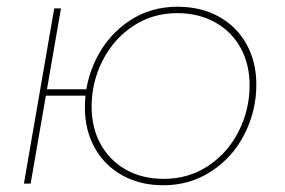

<svg xmlns="http://www.w3.org/2000/svg" viewBox="-20 -545 845 570"><path d="M232 -226Q232 -304 267 -373Q302 -442 364.5 -483.5Q427 -525 507 -525Q577 -525 630 -495.5Q683 -466 712 -413.5Q741 -361 741 -294Q741 -216 706 -147Q671 -78 607.5 -36.5Q544 5 465 5Q396 5 343 -24.5Q290 -54 261 -106.5Q232 -159 232 -226ZM721 -292Q721 -354 694.5 -402.5Q668 -451 619 -478.5Q570 -506 506 -506Q433 -506 375 -467.5Q317 -429 284.5 -365Q252 -301 252 -228Q252 -166 278.5 -117.5Q305 -69 353.5 -41.5Q402 -14 466 -14Q540 -14 598 -52.5Q656 -91 688.5 -155Q721 -219 721 -292ZM141 -520H161L71 0H51ZM110 -280H246L243 -261H107Z"/></svg>

Font: Fixel Italic Variable 20240409 Display Thin
Style: Italic
Weight: 100
Italic angle: -10°
Designer: AlfaBravo + MacPaw
Foundry: Kyrylo Tkachov, Marchela Mozhyna, Serhii Makarenko, Maria Weinstein, Zakhar Kryvoshyya
Version: Version 1.211;Glyphs 3.2 (3225)